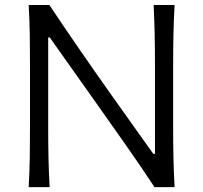

<svg xmlns="http://www.w3.org/2000/svg" viewBox="-20 -764 830 784"><path d="M97.2 0Q100.6 -62.5 101.6 -120.1Q102.5 -177.7 102.5 -246.6V-495.6Q102.5 -564.9 101.6 -622.8Q100.6 -680.7 97.2 -743.7H181.6Q247.1 -645.5 310.1 -554.4Q373 -463.4 436 -374.5L606 -135.7H612.8V-495.6Q612.8 -564.9 611.6 -622.8Q610.4 -680.7 607.4 -743.7H692.9Q689.5 -680.7 688.2 -622.8Q687 -564.9 687 -495.6V-246.6Q687 -177.7 688.2 -120.1Q689.5 -62.5 692.9 0H610.8Q556.2 -83 493.4 -172.4Q430.7 -261.7 353.5 -370.6L183.1 -611.3H176.8V-246.6Q176.8 -177.7 178 -120.1Q179.2 -62.5 182.6 0Z"/></svg>

Font: Pinar-FD Regular
Style: FD-Regular
Weight: 400
Designer: Amin Abedi
Version: Version 3.000